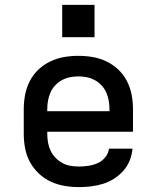

<svg xmlns="http://www.w3.org/2000/svg" viewBox="-20 -756 640 784"><path d="M303 8Q273 8 243.5 3Q214 -2 187 -14.5Q160 -27 138 -48Q116 -69 102 -95Q88 -121 82.5 -150.5Q77 -180 77 -210V-310Q77 -340 82.5 -369Q88 -398 101.5 -424.5Q115 -451 136.5 -471.5Q158 -492 185 -505Q212 -518 241 -523Q270 -528 300 -528Q330 -528 359 -523Q388 -518 415 -505Q442 -492 463.5 -471.5Q485 -451 498.5 -424.5Q512 -398 517.5 -369Q523 -340 523 -310V-218H173V-210Q173 -192 176 -174.5Q179 -157 186.5 -141Q194 -125 206.5 -112Q219 -99 234.5 -90.5Q250 -82 267.5 -79Q285 -76 303 -76Q322 -76 341.5 -79Q361 -82 379 -90Q397 -98 410 -114Q423 -130 425 -149H521Q519 -124 509.5 -100.5Q500 -77 483.5 -58.5Q467 -40 446 -26.5Q425 -13 401 -5.5Q377 2 352 5Q327 8 303 8ZM173 -302H427V-310Q427 -328 424 -345Q421 -362 414 -378Q407 -394 395 -407Q383 -420 367.5 -428.5Q352 -437 335 -440.5Q318 -444 300 -444Q282 -444 265 -440.5Q248 -437 232.5 -428.5Q217 -420 205 -407Q193 -394 186 -378Q179 -362 176 -345Q173 -328 173 -310ZM234 -604V-736H366V-604Z"/></svg>

Font: Iosevka SS04 Medium Extended
Style: Regular
Weight: 500
Width: 7
Monospace: yes
Designer: Belleve Invis
Foundry: Belleve Invis
Version: Version 19.0.0; ttfautohint (v1.8.4)